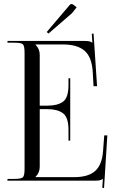

<svg xmlns="http://www.w3.org/2000/svg" viewBox="-20 -908 584 965"><path d="M223.6 -739.3 214.8 -747.1 330.1 -882.8Q334 -887.7 339.8 -887.7Q344.7 -887.7 349.6 -883.8L365.2 -871.1L341.8 -841.8ZM333 -201.2H324.2V-254.9Q324.2 -318.4 296.4 -338.9Q268.6 -359.4 218.8 -359.4H179.7V-69.3Q179.7 -40 158.2 -18.6V-17.6H352.5Q423.8 -17.6 458.5 -48.8Q493.2 -80.1 498 -149.4L503.9 -227.5H519.5L502.9 37.1L494.1 36.1L497.1 -8.8H496.1Q487.3 0 460 0H17.6V-8.8H51.8Q86.9 -8.8 95.2 -17.1Q103.5 -25.4 103.5 -60.5V-641.6Q103.5 -676.8 95.2 -685.1Q86.9 -693.4 51.8 -693.4H17.6V-702.1H407.2Q434.6 -702.1 443.4 -693.4H444.3L441.4 -738.3L450.2 -739.3L467.8 -474.6H450.2L446.3 -543Q442.4 -620.1 405.8 -652.3Q369.1 -684.6 295.9 -684.6H158.2V-683.6Q179.7 -662.1 179.7 -632.8V-377H218.8Q269.5 -377 296.9 -397Q324.2 -417 324.2 -480.5V-514.6H333Z"/></svg>

Font: FoglihtenNo07
Style: Regular
Weight: 500
Designer: gluk (gluksza@wp.pl)
Foundry: gluk (gluksza@wp.pl)
Version: Version 0.871